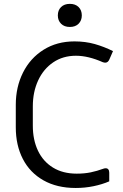

<svg xmlns="http://www.w3.org/2000/svg" viewBox="-20 -939 625 974"><path d="M363.8 14.6Q269 14.6 200.4 -24.2Q131.8 -63 95.9 -132.6Q60.1 -202.1 60.1 -293V-407.7Q60.1 -497.6 96.7 -570.8Q133.3 -644 200.9 -686.5Q268.6 -729 357.9 -729Q413.1 -729 460.7 -715.6Q508.3 -702.1 553.2 -679.7L534.7 -637.2Q527.8 -621.1 513.7 -621.1Q508.8 -621.1 501.5 -623.5Q427.7 -656.2 365.2 -656.2Q299.3 -656.2 249.8 -622.6Q200.2 -588.9 173.3 -530.5Q146.5 -472.2 146.5 -399.4V-301.8Q146.5 -229.5 172.6 -174.6Q198.7 -119.6 248.8 -88.9Q298.8 -58.1 369.1 -58.1Q408.2 -58.1 440.2 -64.7Q472.2 -71.3 505.4 -83.5Q510.7 -85.4 516.6 -85.4Q524.9 -85.4 529.5 -79.6Q534.2 -73.7 534.2 -63V-19Q498 -3.4 454.3 5.6Q410.6 14.6 363.8 14.6ZM273.4 -860.8Q273.4 -887.2 289.8 -903.3Q306.2 -919.4 334.5 -919.4Q362.3 -919.4 378.7 -903.3Q395 -887.2 395 -860.8Q395 -835 378.7 -818.6Q362.3 -802.2 334.5 -802.2Q306.2 -802.2 289.8 -818.6Q273.4 -835 273.4 -860.8Z"/></svg>

Font: Lycee Sans
Style: Regular
Weight: 400
Designer: Justin Alvin
Foundry: Alkove Design
Version: Version 1.030